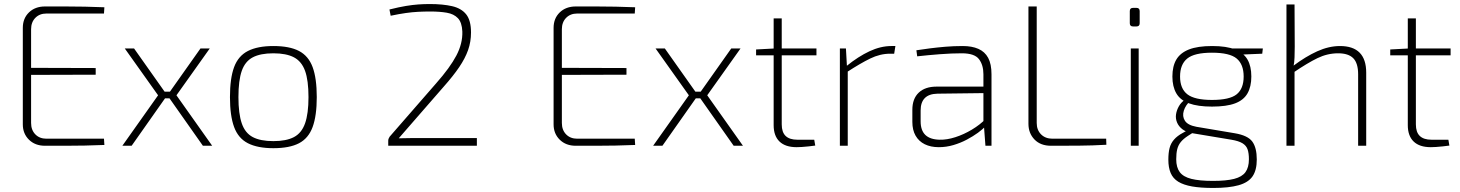

<svg xmlns="http://www.w3.org/2000/svg" viewBox="-20 -722 7230 951"><path d="M203 -690Q252 -690 301.5 -690Q351 -690 400 -689Q449 -688 497 -686L495 -655H210Q176 -655 155 -633.5Q134 -612 134 -577V-113Q134 -78 155 -56.5Q176 -35 210 -35H495L497 -4Q449 -2 400 -1Q351 0 301.5 0Q252 0 203 0Q154 0 123.5 -30Q93 -60 93 -106V-584Q93 -631 123.5 -660.5Q154 -690 203 -690ZM110 -386 454 -385V-352L110 -351Z M1019 -482 854 -250 1031 0H985L809 -250L973 -482ZM644 -482 808 -250 632 0H586L763 -250L598 -482ZM841 -268V-235H775V-268Z M1334 -494Q1414 -494 1461 -469.5Q1508 -445 1528.5 -389.5Q1549 -334 1549 -241Q1549 -149 1528.5 -93Q1508 -37 1461 -12.5Q1414 12 1334 12Q1256 12 1208 -12.5Q1160 -37 1139.5 -93Q1119 -149 1119 -241Q1119 -334 1139.5 -389.5Q1160 -445 1208 -469.5Q1256 -494 1334 -494ZM1334 -458Q1270 -458 1232 -438Q1194 -418 1177.5 -371Q1161 -324 1161 -241Q1161 -159 1177.5 -111Q1194 -63 1232 -43Q1270 -23 1334 -23Q1398 -23 1436 -43Q1474 -63 1491 -111Q1508 -159 1508 -241Q1508 -324 1491 -371Q1474 -418 1436 -438Q1398 -458 1334 -458Z M2109 -702Q2173 -702 2219 -691.5Q2265 -681 2289 -651Q2313 -621 2313 -561Q2313 -515 2298.5 -474Q2284 -433 2254.5 -389.5Q2225 -346 2178 -293L1955 -37Q1984 -38 2013.5 -38Q2043 -38 2072 -38H2342V0H1903V-25Q1903 -31 1905 -35.5Q1907 -40 1910 -45L2140 -309Q2209 -387 2240.5 -447Q2272 -507 2270 -566Q2268 -611 2248 -632Q2228 -653 2193 -659Q2158 -665 2111 -665Q2080 -665 2051 -663.5Q2022 -662 1990 -657.5Q1958 -653 1915 -644L1909 -675Q1957 -687 1990.5 -692.5Q2024 -698 2052 -700Q2080 -702 2109 -702Z M2832 -690Q2881 -690 2930.5 -690Q2980 -690 3029 -689Q3078 -688 3126 -686L3124 -655H2839Q2805 -655 2784 -633.5Q2763 -612 2763 -577V-113Q2763 -78 2784 -56.5Q2805 -35 2839 -35H3124L3126 -4Q3078 -2 3029 -1Q2980 0 2930.5 0Q2881 0 2832 0Q2783 0 2752.5 -30Q2722 -60 2722 -106V-584Q2722 -631 2752.5 -660.5Q2783 -690 2832 -690ZM2739 -386 3083 -385V-352L2739 -351Z M3648 -482 3483 -250 3660 0H3614L3438 -250L3602 -482ZM3273 -482 3437 -250 3261 0H3215L3392 -250L3227 -482ZM3470 -268V-235H3404V-268Z M3852 -631V-106Q3852 -67 3871.5 -48.5Q3891 -30 3929 -30H4013L4018 -1Q4004 1 3986 3Q3968 5 3952 6Q3936 7 3926 7Q3870 7 3841 -21Q3812 -49 3812 -102V-631ZM4024 -482V-448H3725V-477L3819 -482Z M4170 -482 4175 -393 4179 -377V0H4140V-482ZM4415 -494 4409 -456H4389Q4339 -456 4290 -432Q4241 -408 4175 -365L4173 -395Q4231 -442 4286.5 -468Q4342 -494 4395 -494Z M4749 -494Q4794 -494 4826 -480Q4858 -466 4874.5 -435.5Q4891 -405 4891 -354V0H4861L4853 -106L4851 -113V-354Q4851 -400 4829 -429Q4807 -458 4744 -458Q4694 -458 4635.5 -453.5Q4577 -449 4523 -443L4519 -473Q4551 -478 4586.5 -482.5Q4622 -487 4662.5 -490.5Q4703 -494 4749 -494ZM4866 -293 4865 -261 4623 -258Q4581 -257 4560.5 -236Q4540 -215 4540 -175V-121Q4540 -76 4563.5 -53.5Q4587 -31 4634 -30Q4670 -29 4712 -42.5Q4754 -56 4794 -80Q4834 -104 4862 -133V-98Q4848 -82 4824 -64.5Q4800 -47 4769 -30.5Q4738 -14 4702.5 -3.5Q4667 7 4630 7Q4590 7 4560.5 -7.5Q4531 -22 4515 -50Q4499 -78 4499 -118V-178Q4499 -233 4530.5 -263Q4562 -293 4619 -293Z M5115 -690V-113Q5115 -78 5136.5 -56.5Q5158 -35 5193 -35H5459L5460 -5Q5392 -1 5323 -0.5Q5254 0 5186 0Q5134 0 5104 -31Q5074 -62 5074 -109V-690Z M5620 -482V0H5581V-482ZM5609 -683Q5625 -683 5625 -667V-607Q5625 -591 5609 -591H5592Q5576 -591 5576 -607V-667Q5576 -683 5592 -683Z M5984 -494Q6055 -494 6097.5 -477Q6140 -460 6159 -427Q6178 -394 6178 -343Q6178 -293 6159 -259.5Q6140 -226 6097.5 -210Q6055 -194 5983 -194Q5913 -194 5869.5 -210Q5826 -226 5806.5 -259.5Q5787 -293 5787 -343Q5787 -394 5806.5 -427Q5826 -460 5869 -477Q5912 -494 5984 -494ZM5983 -461Q5896 -461 5860.5 -432Q5825 -403 5825 -343Q5825 -283 5861 -255Q5897 -227 5983 -227Q6071 -227 6105.5 -255Q6140 -283 6140 -343Q6140 -403 6105.5 -432Q6071 -461 5983 -461ZM6235 -482 6232 -456 6112 -451 6077 -482ZM5849 -228 5877 -224Q5852 -201 5843.5 -173.5Q5835 -146 5849 -124Q5863 -102 5906 -94L6096 -62Q6161 -51 6183 -20.5Q6205 10 6205 68Q6205 121 6184 151.5Q6163 182 6115 195.5Q6067 209 5989 209Q5927 209 5884.5 201.5Q5842 194 5816 178Q5790 162 5778.5 135Q5767 108 5767 69Q5767 35 5773 11.5Q5779 -12 5795 -30.5Q5811 -49 5839 -64L5886 -90L5914 -81L5864 -49Q5841 -34 5828.5 -18.5Q5816 -3 5811 17Q5806 37 5806 67Q5806 107 5823.5 130.5Q5841 154 5881 164Q5921 174 5988 174Q6054 174 6093 164Q6132 154 6149 130.5Q6166 107 6166 67Q6166 37 6159.5 18Q6153 -1 6134 -12.5Q6115 -24 6079 -30L5887 -62Q5856 -67 5837 -81.5Q5818 -96 5810 -115.5Q5802 -135 5805 -155.5Q5808 -176 5819 -195.5Q5830 -215 5849 -228Z M6617 -494Q6747 -494 6747 -362V0H6707V-354Q6707 -409 6683 -433.5Q6659 -458 6608 -458Q6555 -458 6505.5 -434Q6456 -410 6387 -363L6386 -396Q6447 -442 6504.5 -468Q6562 -494 6617 -494ZM6392 -700 6393 -491Q6393 -463 6392 -438Q6391 -413 6387 -393L6392 -377V0H6352V-700Z M6993 -631V-106Q6993 -67 7012.5 -48.5Q7032 -30 7070 -30H7154L7159 -1Q7145 1 7127 3Q7109 5 7093 6Q7077 7 7067 7Q7011 7 6982 -21Q6953 -49 6953 -102V-631ZM7165 -482V-448H6866V-477L6960 -482Z"/></svg>

Font: Exo 2 ExtraLight
Style: Regular
Weight: 250
Designer: Natanael Gama
Foundry: Natanael Gama
Version: Version 2.010